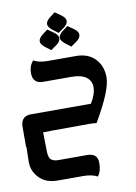

<svg xmlns="http://www.w3.org/2000/svg" viewBox="-104 -743 789 1117"><g transform="rotate(-10 290.0 -184.5)"><path d="M242.2 -463.9 210.4 -487.8Q184.6 -507.8 184.6 -525.4Q184.6 -543.9 210.9 -564L239.7 -585.9L273.4 -562.5Q300.3 -543.5 300.3 -525.4Q300.3 -504.4 274.4 -486.3ZM360.8 -463.9 329.1 -487.8Q303.2 -507.8 303.2 -525.4Q303.2 -543.9 329.6 -564L358.4 -585.9L392.1 -562.5Q418.9 -543.5 418.9 -525.4Q418.9 -504.4 393.1 -486.3ZM301.8 -555.2 270 -579.1Q244.1 -599.1 244.1 -616.7Q244.1 -635.3 270.5 -655.3L299.3 -677.2L333 -653.8Q359.9 -634.8 359.9 -616.7Q359.9 -595.7 333.5 -577.6ZM380.9 307.6Q364.7 297.9 342.8 293.7Q320.8 289.6 295.9 289.6H146.5Q62 289.6 21.5 227.1Q0 195.8 0 154.3L2 65.9H0V-62.5H0.5Q5.4 -116.7 61.5 -116.7H415Q446.8 -167 446.8 -210Q446.8 -246.6 417.7 -268.6Q388.7 -290.5 329.6 -290.5H164.1Q102.5 -290.5 102.5 -353Q102.5 -396 128.4 -423.3Q144.5 -413.6 166.5 -409.4Q188.5 -405.3 213.4 -405.3H377.4Q449.7 -405.3 490.5 -362.3Q531.2 -319.3 531.2 -252.4Q531.2 -175.8 427.7 0Q415 -2.4 389.2 -2.9L163.6 -2L112.3 -1L114.3 106.9Q114.3 148.9 129.4 161.1Q144.5 173.3 173.3 173.3H341.8Q403.3 173.3 403.3 230.5Q403.3 281.2 380.9 307.6Z"/></g></svg>

Font: ALMAS
Style: Bold
Weight: 700
Designer: ALMAS Font/ by Husham Jawad Kadhim, derived from the Bainsely font by/ Paul James MIller
Foundry: High-Logic / Made with FontCreator
Version: Version 1.411;September 19, 2021;FontCreator 14.0.0.2814 32-